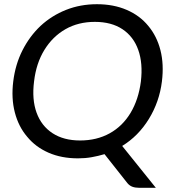

<svg xmlns="http://www.w3.org/2000/svg" viewBox="-20 -745 807 913"><path d="M641 148Q623 148 609.5 143Q596 138 586 126L477 -12Q447 -3 416 2.5Q385 8 351 8Q272 8 210.5 -19Q149 -46 109 -95Q68 -143 50.5 -210.5Q33 -278 43 -358Q53 -439 87 -506Q121 -573 173 -622Q226 -671 294 -698Q362 -725 441 -725Q520 -725 582.5 -698Q645 -671 685 -622Q726 -573 743 -506Q760 -439 750 -358Q738 -261 688 -179.5Q638 -98 561 -51L721 148ZM361 -77Q440 -77 501.5 -111Q563 -145 601 -208.5Q639 -272 650 -358Q660 -444 637.5 -507.5Q615 -571 562.5 -606Q510 -641 431 -641Q352 -641 291 -606Q230 -571 191 -507.5Q152 -444 142 -358Q131 -272 154 -209Q177 -146 230 -111.5Q283 -77 361 -77Z"/></svg>

Font: Aleo
Style: Italic
Weight: 400
Italic angle: -7°
Designer: Alessio Laiso
Foundry: Alessio Laiso
Version: Version 2.001;gftools[0.9.29]